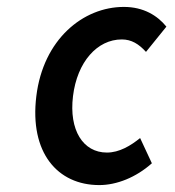

<svg xmlns="http://www.w3.org/2000/svg" viewBox="-20 -523 505 555"><path d="M85 -245C65 -82 146 12 267 12C317 12 373 -10 419 -51L385 -124C358 -102 325 -82 289 -82C220 -82 179 -147 191 -245C203 -344 261 -409 332 -409C360 -409 381 -396 402 -373L461 -446C435 -478 395 -503 338 -503C220 -503 105 -409 85 -245Z"/></svg>

Font: Falling Sky
Style: CondObl
Weight: 400
Designer: Paul D. Hunt
Foundry: Adobe Systems Incorporated
Version: Version 1.02